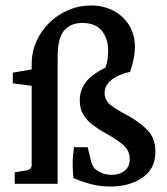

<svg xmlns="http://www.w3.org/2000/svg" viewBox="-20 -673 611 703"><path d="M385 10Q344 10 308.5 0Q273 -10 249 -21Q246 -46 246 -70Q246 -87 247.5 -103.5Q249 -120 251 -134H301L314 -81Q318 -69 321.5 -62.5Q325 -56 333 -51Q341 -44 355.5 -38.5Q370 -33 390 -33Q418 -33 436.5 -48Q455 -63 455 -90Q455 -123 430 -143.5Q405 -164 365 -186Q340 -200 319 -216Q298 -232 285 -253.5Q272 -275 272 -305Q272 -335 285 -358Q298 -381 320 -397.5Q342 -414 366 -425Q372 -441 374 -457.5Q376 -474 376 -487Q376 -532 352.5 -560.5Q329 -589 281 -589Q239 -589 215 -561.5Q191 -534 191 -465V0H34V-42L77 -49Q96 -52 96 -70V-439Q96 -483 113.5 -522Q131 -561 161.5 -590.5Q192 -620 231 -636.5Q270 -653 313 -653Q357 -653 393 -635Q429 -617 451 -583.5Q473 -550 474 -504Q474 -482 469 -456.5Q464 -431 456 -410Q412 -400 387.5 -380Q363 -360 363 -332Q363 -306 385 -288.5Q407 -271 446 -251Q493 -225 521 -195.5Q549 -166 549 -117Q549 -55 501.5 -22.5Q454 10 385 10ZM103 -358 27 -368V-407L103 -420H133V-358Z"/></svg>

Font: Yrsa Medium
Style: Regular
Weight: 500
Designer: Anna Giedrys (Yrsa+Rasa design), David Brezina (Yrsa art-direction, Rasa art-direction, design)
Foundry: Rosetta Type Foundry
Version: Version 2.004